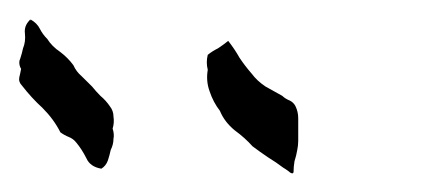

<svg xmlns="http://www.w3.org/2000/svg" viewBox="-445 -742 465 201"><path d="M-413.1 -721.7Q-406.2 -717.8 -403.3 -711.9Q-400.4 -706.1 -395.5 -701.2Q-390.6 -693.4 -381.8 -687.5Q-374 -681.6 -368.2 -673.8Q-365.2 -667 -359.4 -662.1Q-354.5 -657.2 -348.6 -651.4Q-344.7 -646.5 -339.8 -641.6Q-334 -636.7 -330.1 -630.9Q-326.2 -626 -326.2 -620.1Q-325.2 -613.3 -327.1 -607.4Q-325.2 -601.6 -326.2 -596.7Q-326.2 -590.8 -329.1 -585Q-330.1 -580.1 -332 -574.2Q-334 -568.4 -338.9 -565.4Q-350.6 -567.4 -354.5 -576.2Q-359.4 -585.9 -365.2 -592.8Q-368.2 -596.7 -373 -598.6Q-377.9 -600.6 -381.8 -603.5Q-388.7 -617.2 -400.4 -628.9Q-412.1 -639.6 -421.9 -652.3Q-425.8 -656.2 -424.8 -661.1Q-423.8 -665 -422.9 -669.9Q-424.8 -672.9 -424.8 -676.8Q-424.8 -678.7 -423.8 -680.7Q-421.9 -686.5 -420.9 -691.4Q-418 -698.2 -418.9 -707Q-419.9 -714.8 -414.1 -720.7Q-414.1 -721.7 -413.1 -720.7Q-413.1 -720.7 -413.1 -721.7ZM-206.1 -699.2Q-199.2 -690.4 -194.3 -681.6Q-188.5 -672.9 -181.6 -665Q-175.8 -657.2 -167 -651.4Q-158.2 -646.5 -149.4 -641.6Q-146.5 -638.7 -141.6 -636.7Q-137.7 -634.8 -135.7 -630.9Q-132.8 -625 -132.8 -618.2Q-132.8 -611.3 -132.8 -604.5Q-132.8 -600.6 -132.8 -597.7Q-132.8 -595.7 -132.8 -594.7Q-132.8 -589.8 -133.8 -585Q-134.8 -579.1 -136.7 -573.2Q-137.7 -567.4 -137.7 -561.5Q-137.7 -561.5 -138.7 -560.5Q-140.6 -560.5 -142.6 -562.5Q-146.5 -565.4 -148.4 -566.4Q-156.2 -572.3 -164.1 -577.1Q-172.9 -583 -180.7 -588.9Q-188.5 -597.7 -199.2 -605.5Q-210 -614.3 -214.8 -626Q-221.7 -634.8 -225.6 -646.5Q-229.5 -657.2 -227.5 -668.9Q-227.5 -668.9 -227.5 -668.9Q-227.5 -668.9 -227.5 -668.9Q-228.5 -672.9 -228.5 -676.8Q-228.5 -680.7 -227.5 -684.6Q-222.7 -688.5 -216.8 -691.4Q-210.9 -695.3 -206.1 -699.2Z"/></svg>

Font: YzWr
Style: Regular
Weight: 400
Version: Version 1.0